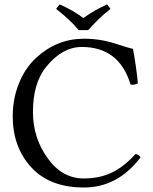

<svg xmlns="http://www.w3.org/2000/svg" viewBox="-20 -832 686 862"><path d="M333 -696.8Q296.9 -741.7 231.9 -792L248 -812Q308.1 -786.1 354 -751Q411.1 -791 460.9 -812L476.1 -792Q426.3 -753.9 376 -696.8ZM356.9 9.8Q203.1 9.8 120.1 -81.1Q37.1 -171.9 37.1 -310.1Q37.1 -388.2 64.9 -457.5Q92.8 -526.9 143.1 -573.2Q235.8 -658.2 357.9 -658.2Q429.7 -658.2 498.3 -636Q566.9 -613.8 577.1 -612.8Q592.3 -529.8 599.1 -458Q580.1 -448.2 565.9 -453.1Q515.1 -621.1 347.2 -621.1Q259.8 -621.1 187.5 -532.2Q127.9 -459 127.9 -329.1Q127.9 -213.9 193.4 -122.3Q258.8 -30.8 356 -30.8Q425.8 -30.8 480.5 -56.4Q535.2 -82 587.9 -140.1Q603 -140.1 610.8 -125Q507.8 9.8 356.9 9.8Z"/></svg>

Font: Linux Libertine O
Style: Regular
Weight: 400
Designer: Philipp H. Poll
Foundry: Philipp H. Poll
Version: Version 5.3.0